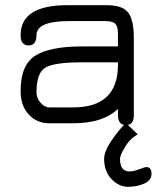

<svg xmlns="http://www.w3.org/2000/svg" viewBox="-20 -470 600 732"><path d="M504.9 42Q473.6 60.5 455.6 91.8Q437.5 123 437.5 135.7Q437.5 183.6 473.6 183.6Q489.3 183.6 510.7 175.3Q532.2 167 538.1 167Q557.6 167 557.6 192.4Q557.6 217.8 529.8 230Q502 242.2 467.8 242.2Q433.6 242.2 405.3 212.9Q377 183.6 377 135.7Q377 107.4 404.3 66.9Q431.6 26.4 460 -1ZM291 -232.4Q187.5 -232.4 153.3 -212.4Q119.1 -192.4 119.1 -118.2Q119.1 -95.7 134.8 -78.1Q150.4 -60.5 168 -60.5H258.8Q429.7 -60.5 429.7 -222.7V-232.4ZM291 -293H429.7V-341.8Q429.7 -369.1 419.4 -379.4Q409.2 -389.6 380.9 -389.6H243.2Q119.1 -389.6 119.1 -335.9Q119.1 -296.9 88.9 -296.9Q58.6 -296.9 58.6 -335.9Q58.6 -450.2 236.3 -450.2H387.7Q447.3 -450.2 468.8 -421.9Q490.2 -393.6 490.2 -325.2V-30.3Q490.2 6.8 460 6.8Q429.7 6.8 429.7 -32.2V-54.7Q372.1 0 258.8 0H168Q120.1 0 89.4 -33.7Q58.6 -67.4 58.6 -123Q58.6 -222.7 114.7 -257.8Q170.9 -293 291 -293Z"/></svg>

Font: Jura
Style: Medium
Weight: 500
Version: Version 2.6.1